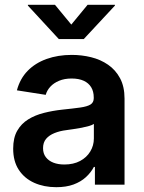

<svg xmlns="http://www.w3.org/2000/svg" viewBox="-20 -779 609 810"><path d="M217.3 10.7Q165.5 10.7 124.3 -7.8Q83 -26.4 59.3 -62.5Q35.6 -98.6 35.6 -151.9Q35.6 -197.8 52.7 -227.5Q69.8 -257.3 99.1 -275.4Q128.4 -293.5 165.3 -302.7Q202.1 -312 242.2 -316.4Q289.6 -321.3 318.8 -325.4Q348.1 -329.6 361.8 -338.1Q375.5 -346.7 375.5 -364.7V-367.7Q375.5 -393.1 364.7 -410.9Q354 -428.7 333.3 -438.2Q312.5 -447.8 282.2 -447.8Q252 -447.8 229.2 -438.2Q206.5 -428.7 192.4 -413.3Q178.2 -397.9 172.9 -378.9L51.3 -397.9Q64.5 -447.3 96.7 -480.2Q128.9 -513.2 176.8 -530.3Q224.6 -547.4 282.7 -547.4Q324.7 -547.4 364.5 -537.6Q404.3 -527.8 436 -505.9Q467.8 -483.9 486.6 -448.7Q505.4 -413.6 505.4 -362.8V0H380.4V-74.7H376Q363.8 -51.3 342.5 -31.7Q321.3 -12.2 290.3 -0.7Q259.3 10.7 217.3 10.7ZM251.5 -85Q290 -85 317.9 -99.9Q345.7 -114.7 360.8 -139.9Q376 -165 376 -194.8V-256.3Q369.6 -251.5 356 -247.6Q342.3 -243.7 325 -240.2Q307.6 -236.8 290.3 -234.4Q272.9 -231.9 259.8 -230Q231.9 -226.6 209.7 -217.5Q187.5 -208.5 174.6 -193.4Q161.6 -178.2 161.6 -153.8Q161.6 -131.3 173.3 -116Q185.1 -100.6 205.1 -92.8Q225.1 -85 251.5 -85ZM211.9 -758.8 280.8 -675.3 349.6 -758.8H464.8V-755.4L333.5 -614.3H228L97.7 -755.4V-758.8Z"/></svg>

Font: V-Inter
Style: SemiBold-600
Weight: 600
Designer: Rasmus Andersson
Foundry: rsms
Version: Version 4.000;git-4146feb